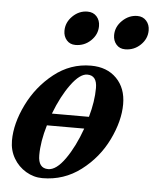

<svg xmlns="http://www.w3.org/2000/svg" viewBox="-49 -672 590 728"><g transform="rotate(5 246.0 -308.0)"><path d="M420 -292Q420 -228 385 -156Q350 -84 285.5 -35Q221 14 139 14Q106 14 76.5 -3.5Q47 -21 29.5 -51Q12 -81 12 -118Q12 -183 47.5 -255.5Q83 -328 145.5 -377.5Q208 -427 286 -427Q347 -427 383.5 -390Q420 -353 420 -292ZM154 -233H295Q312 -293 312 -344Q312 -392 275 -392Q247 -392 213.5 -346.5Q180 -301 154 -233ZM281 -187H139Q120 -124 120 -72Q120 -22 158 -22Q189 -22 222.5 -69.5Q256 -117 281 -187ZM174 -550Q174 -582 198.5 -606Q223 -630 255 -630Q277 -630 290 -615.5Q303 -601 303 -579Q303 -547 278.5 -523.5Q254 -500 220 -500Q199 -500 186.5 -514.5Q174 -529 174 -550ZM363 -550Q363 -582 388 -606Q413 -630 445 -630Q466 -630 479 -615.5Q492 -601 492 -579Q492 -547 467.5 -523.5Q443 -500 409 -500Q388 -500 375.5 -514.5Q363 -529 363 -550Z"/></g></svg>

Font: EB Garamond SemiBold
Style: Italic
Weight: 600
Italic angle: -17.2°
Designer: Georg Duffner and Octavio Pardo
Foundry: Georg Duffner
Version: Version 1.000